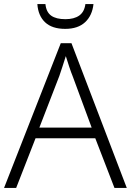

<svg xmlns="http://www.w3.org/2000/svg" viewBox="-20 -931 648 951"><path d="M547 0 452 -246H156L60 0H0L281 -717H334L608 0ZM339 -556Q333 -570 323 -600Q313 -630 306 -653Q298 -626 289 -600Q280 -574 274 -555L175 -299H434ZM443 -911Q437 -854 401.5 -821Q366 -788 303 -788Q238 -788 203.5 -820.5Q169 -853 165 -911H205Q209 -871 233.5 -853.5Q258 -836 304 -836Q347 -836 372.5 -854Q398 -872 403 -911Z"/></svg>

Font: Noto Sans Thai Looped Light
Style: Regular
Weight: 300
Designer: Sasikarn Vongin, Ben Mitchell
Foundry: The Fontpad Ltd
Version: Version 1.001; ttfautohint (v1.8.4.7-5d5b)